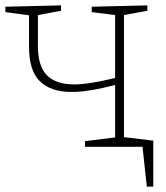

<svg xmlns="http://www.w3.org/2000/svg" viewBox="-21 -546 618 714"><path d="M440 -36 549 -23V148H525L509 0H295V-21L407 -35V-230Q308 -204 246 -204Q168 -204 127.5 -243.5Q87 -283 87 -371V-489L-1 -501V-521L206 -526V-506L120 -490V-376Q120 -299 154 -265.5Q188 -232 255 -232Q308 -232 407 -256V-490L320 -501V-521L527 -526V-506L440 -490Z"/></svg>

Font: Bitter Pro ExtraLight
Style: Regular
Weight: 275
Designer: Sol Matas, and Bitter project Authors
Foundry: Sol Matas
Version: Version 1.010